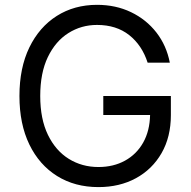

<svg xmlns="http://www.w3.org/2000/svg" viewBox="-20 -757 783 787"><path d="M585.2 -500Q562.1 -571.7 509.4 -613.3Q456.7 -654.8 377.8 -654.8Q313.2 -654.8 260.3 -621.4Q207.4 -588.1 176.1 -523.1Q144.9 -458.1 144.9 -363.6Q144.9 -269.2 176.5 -204.2Q208.1 -139.2 262.1 -105.8Q316.1 -72.4 383.5 -72.4Q445 -72.4 492.4 -98.5Q539.8 -124.6 566.8 -172.4Q593.8 -220.2 595.2 -285.5H403.4V-363.6H680.4V-285.5Q680.4 -195.7 642.2 -129.3Q604 -62.9 537.1 -26.5Q470.2 9.9 383.5 9.9Q286.9 9.9 214 -35.5Q141 -81 100.3 -164.8Q59.7 -248.6 59.7 -363.6Q59.7 -478.7 100.3 -562.5Q141 -646.3 212.9 -691.8Q284.8 -737.2 377.8 -737.2Q454.5 -737.2 517 -707.2Q579.5 -677.2 621.1 -623.8Q662.6 -570.3 676.1 -500Z"/></svg>

Font: Inter Alia
Style: Regular
Weight: 400
Designer: Rasmus Andersson (Latin, Greek, Cyrillic etc.) and Evan from Shavian.info (Shavian, old style figures)
Foundry: Shavian.info
Version: Version 0.001;git-37ab20767